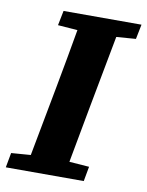

<svg xmlns="http://www.w3.org/2000/svg" viewBox="-89 -713 590 769"><g transform="rotate(10 206.0 -328.5)"><path d="M95 -597 107 -657H424L412 -597L333 -591L279 -304Q268 -245 257 -185Q246 -125 235 -66L316 -60L305 0H-12L-1 -60L78 -66L132 -353Q143 -413 154 -472.5Q165 -532 175 -591Z"/></g></svg>

Font: Source Serif 4 SmText
Style: Bold Italic
Weight: 700
Italic angle: -12°
Designer: Frank Grießhammer
Foundry: Adobe
Version: Version 4.005;hotconv 1.1.0;makeotfexe 2.6.0